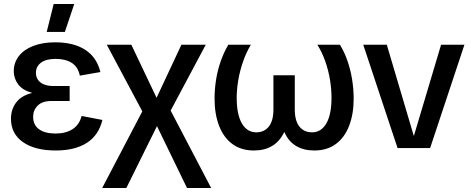

<svg xmlns="http://www.w3.org/2000/svg" viewBox="-20 -742 2359 962"><path d="M259 12Q155 12 95 -30Q35 -72 35 -147Q35 -194 61 -228.5Q87 -263 140 -276V-277Q93 -290 71 -319.5Q49 -349 49 -385Q49 -428 74.5 -461Q100 -494 147 -512Q194 -530 256 -530Q349 -530 407 -492.5Q465 -455 483 -381L380 -363Q371 -407 339.5 -427Q308 -447 259 -447Q211 -447 185.5 -428Q160 -409 160 -377Q160 -347 183 -329Q206 -311 247 -311H329V-236H238Q192 -236 169 -213Q146 -190 146 -157Q146 -116 175.5 -94.5Q205 -73 259 -73Q309 -73 343 -94.5Q377 -116 389 -161L493 -141Q475 -65 415.5 -26.5Q356 12 259 12ZM214 -582 249 -722H352L305 -582Z M492 200 693 -184 515 -518H638L764 -253H765L889 -518H1011L835 -188L1038 200H917L767 -109H766L613 200Z M1252 12Q1189 12 1145 -20Q1101 -52 1078 -111Q1055 -170 1055 -248Q1055 -294 1062.5 -342Q1070 -390 1086 -435.5Q1102 -481 1124 -518H1237Q1214 -480 1198 -434Q1182 -388 1174 -341.5Q1166 -295 1166 -252Q1166 -168 1192 -123.5Q1218 -79 1264 -79Q1304 -79 1327 -108Q1350 -137 1350 -194V-365H1457V-194Q1457 -137 1480 -108Q1503 -79 1544 -79Q1589 -79 1615 -123.5Q1641 -168 1641 -252Q1641 -295 1633.5 -341.5Q1626 -388 1610 -434Q1594 -480 1570 -518H1683Q1706 -481 1721.5 -435.5Q1737 -390 1744.5 -342Q1752 -294 1752 -248Q1752 -170 1729 -111Q1706 -52 1662 -20Q1618 12 1555 12Q1501 12 1463 -11Q1425 -34 1405 -80H1404Q1382 -34 1344 -11Q1306 12 1252 12Z M1972 0 1800 -518H1918L2053 -62H2054L2190 -518H2307L2135 0Z"/></svg>

Font: TikTok Sans 24pt Medium
Style: Regular
Weight: 500
Version: Version 4.000